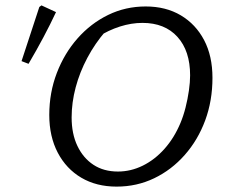

<svg xmlns="http://www.w3.org/2000/svg" viewBox="-20 -684 845 713"><path d="M413 9Q338 9 282 -24Q226 -57 194.5 -117Q163 -177 163 -257Q163 -340 191 -413Q219 -486 268 -541.5Q317 -597 381.5 -628.5Q446 -660 521 -660Q596 -660 651.5 -627Q707 -594 738 -535Q769 -476 769 -395Q769 -310 742 -237Q715 -164 666 -108.5Q617 -53 552.5 -22Q488 9 413 9ZM418 -47Q466 -47 510.5 -69Q555 -91 591 -131.5Q627 -172 650 -227Q661 -253 669 -284.5Q677 -316 681.5 -347.5Q686 -379 686 -404Q686 -495 639 -547Q592 -599 509 -599Q468 -599 425.5 -585.5Q383 -572 342 -546L372 -568Q333 -523 304.5 -469.5Q276 -416 261 -359.5Q246 -303 246 -248Q246 -187 267.5 -142Q289 -97 327 -72Q365 -47 418 -47ZM86 -447 60 -457 126 -658 134 -664 188 -639Q167 -594 141.5 -546Q116 -498 86 -447Z"/></svg>

Font: Piazzolla 24pt
Style: Italic
Weight: 400
Italic angle: -11.3°
Designer: Juan Pablo del Peral
Foundry: Huerta Tipografica
Version: Version 2.005